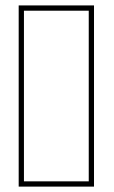

<svg xmlns="http://www.w3.org/2000/svg" viewBox="-20 -692 423 712"><path d="M49.3 0V-671.9H328.6V0ZM68.8 -19.5H309.1V-652.3H68.8Z"/></svg>

Font: Agdasima
Style: Regular
Weight: 400
Width: 3
Designer: The DocRepair Project, Patric King
Foundry: Google
Version: Version 2.002